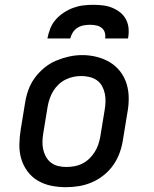

<svg xmlns="http://www.w3.org/2000/svg" viewBox="-20 -770 640 798"><path d="M254 8Q223 8 193 2Q163 -4 137.5 -19Q112 -34 94.5 -57.5Q77 -81 68.5 -109.5Q60 -138 60.5 -169Q61 -200 66 -231L84 -341Q88 -368 97.5 -395Q107 -422 124 -445.5Q141 -469 164 -488Q187 -507 213.5 -518Q240 -529 267 -535Q294 -541 322 -541Q353 -541 382.5 -533.5Q412 -526 437 -511Q462 -496 480 -472.5Q498 -449 506.5 -420.5Q515 -392 515 -361Q515 -330 509 -299L491 -189Q487 -162 477.5 -135.5Q468 -109 451.5 -85Q435 -61 412 -42.5Q389 -24 362.5 -12.5Q336 -1 308.5 3.5Q281 8 254 8ZM255 -76Q272 -76 289 -79Q306 -82 322 -90Q338 -98 351 -110.5Q364 -123 373.5 -138Q383 -153 388.5 -169.5Q394 -186 397 -203L415 -313Q418 -330 418.5 -347.5Q419 -365 415.5 -381.5Q412 -398 404 -412.5Q396 -427 382.5 -436.5Q369 -446 352 -450Q335 -454 318 -454Q301 -454 284.5 -450.5Q268 -447 252 -439Q236 -431 223 -418.5Q210 -406 201 -391Q192 -376 186.5 -360Q181 -344 178 -327L160 -217Q157 -200 156.5 -182.5Q156 -165 159.5 -149Q163 -133 171 -118.5Q179 -104 192 -94Q205 -84 221.5 -80Q238 -76 255 -76Q255 -76 255 -76Q255 -76 255 -76ZM177 -610Q181 -631 189 -651.5Q197 -672 211.5 -688.5Q226 -705 245 -717.5Q264 -730 284.5 -737.5Q305 -745 326 -747.5Q347 -750 368 -750Q388 -750 408.5 -747.5Q429 -745 447 -737.5Q465 -730 480 -718Q495 -706 504 -688.5Q513 -671 514.5 -650.5Q516 -630 512 -610H417Q419 -623 415.5 -635Q412 -647 402 -654.5Q392 -662 379.5 -664.5Q367 -667 354 -667Q341 -667 327.5 -664.5Q314 -662 302 -654.5Q290 -647 282.5 -635Q275 -623 272 -610Z"/></svg>

Font: Iosevka Curly Slab MdEx
Style: Italic
Weight: 500
Width: 7
Italic angle: -9°
Monospace: yes
Designer: Belleve Invis
Foundry: Belleve Invis
Version: Version 11.0.0; ttfautohint (v1.8.3)